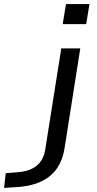

<svg xmlns="http://www.w3.org/2000/svg" viewBox="-158 -727 473 940"><path d="M149 -609 165 -707H280L264 -609ZM-138 193 -130 121 -71 116Q-14 112 20 85.5Q54 59 63 8L142 -490H235L158 -1Q151 42 134 75.5Q117 109 88.5 133Q60 157 19 171.5Q-22 186 -77 189Z"/></svg>

Font: Nunito Sans 10pt Expanded
Style: Italic
Weight: 400
Width: 7
Italic angle: -9°
Designer: Vernon Adams
Foundry: Vernon Adams
Version: Version 3.101;gftools[0.9.27]